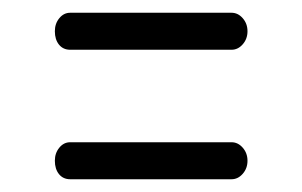

<svg xmlns="http://www.w3.org/2000/svg" viewBox="-20 -418 474 301"><path d="M66 -166C66 -157.3 68.2 -150.3 72.5 -145C76.8 -139.7 82.7 -137 90 -137H343C349.7 -137 355.5 -139.8 360.5 -145.5C365.5 -151.2 368 -158 368 -166C368 -174 365.5 -180.8 360.5 -186.5C355.5 -192.2 349.7 -195 343 -195H90C83.3 -195 77.7 -192.2 73 -186.5C68.3 -180.8 66 -174 66 -166ZM66 -369C66 -360.3 68.2 -353.3 72.5 -348C76.8 -342.7 82.7 -340 90 -340H343C349.7 -340 355.5 -342.8 360.5 -348.5C365.5 -354.2 368 -361 368 -369C368 -377 365.5 -383.8 360.5 -389.5C355.5 -395.2 349.7 -398 343 -398H90C83.3 -398 77.7 -395.2 73 -389.5C68.3 -383.8 66 -377 66 -369Z"/></svg>

Font: Terminal Dosis
Style: Book
Weight: 400
Designer: EdgarTolentino, PabloImpallari, IginoMarini
Foundry: EdgarTolentino, PabloImpallari, IginoMarini
Version: Version 1.006